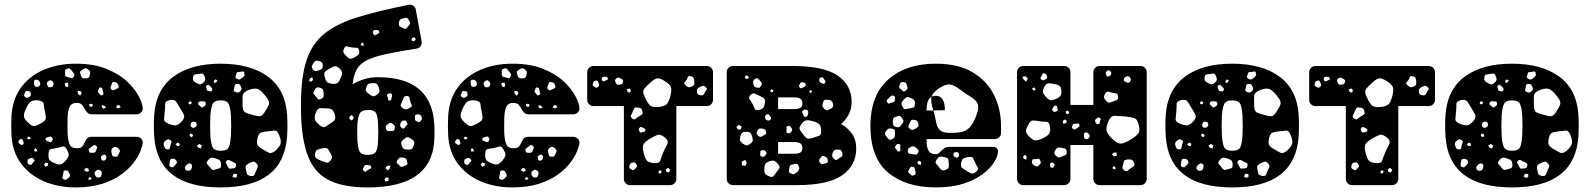

<svg xmlns="http://www.w3.org/2000/svg" viewBox="-20 -808 6940 838"><path d="M310 10Q234 10 172 -16.5Q110 -43 72 -94Q34 -145 30 -219Q29 -235 29 -259Q29 -283 30 -300Q34 -374 71.5 -425.5Q109 -477 171.5 -503.5Q234 -530 310 -530Q389 -530 444.5 -507.5Q500 -485 534.5 -452.5Q569 -420 585.5 -388Q602 -356 603 -336Q604 -325 595.5 -317Q587 -309 576 -309H381Q370 -309 363.5 -314.5Q357 -320 352 -329Q345 -343 337.5 -351Q330 -359 315 -359Q292 -359 284 -342Q276 -325 275 -295Q274 -252 275 -224Q277 -192 284.5 -176.5Q292 -161 315 -161Q333 -161 339.5 -169Q346 -177 352 -191Q360 -211 381 -211H576Q587 -211 595.5 -203Q604 -195 603 -184Q602 -171 592.5 -147.5Q583 -124 562.5 -97Q542 -70 508 -45.5Q474 -21 425 -5.5Q376 10 310 10ZM363 -506Q355 -512 349.5 -509.5Q344 -507 335 -501Q329 -496 329.5 -491.5Q330 -487 333 -479Q335 -472 338 -469Q341 -466 348 -466Q358 -466 363 -467Q368 -468 371 -477Q374 -488 373.5 -494Q373 -500 363 -506ZM296 -496Q290 -504 286 -508Q282 -512 273 -508Q264 -505 264 -499.5Q264 -494 264 -484Q264 -477 267.5 -474.5Q271 -472 278 -471Q287 -468 292 -466.5Q297 -465 301 -472Q306 -480 304 -484.5Q302 -489 296 -496ZM151 -454Q143 -463 133 -459Q128 -456 128 -452.5Q128 -449 129 -443Q130 -437 130.5 -434Q131 -431 137 -429Q149 -427 154 -436Q159 -445 151 -454ZM206 -455Q201 -459 197.5 -457.5Q194 -456 189 -452Q182 -447 186 -438Q188 -432 189.5 -429.5Q191 -427 197 -427Q204 -427 207.5 -428.5Q211 -430 213 -437Q217 -448 206 -455ZM498 -432Q495 -441 491.5 -445Q488 -449 478 -450Q470 -451 469 -445.5Q468 -440 464 -432Q460 -423 467 -417Q473 -411 482 -417Q489 -421 494 -422.5Q499 -424 498 -432ZM276 -448 263 -445 264 -432 275 -427 279 -437ZM420 -426Q413 -427 412 -423Q411 -419 408 -413Q405 -407 411 -402Q416 -397 418.5 -393.5Q421 -390 427 -393Q433 -397 431.5 -401Q430 -405 429 -411Q427 -418 426.5 -421.5Q426 -425 420 -426ZM332 -410 319 -412 320 -399 330 -390 337 -402ZM98 -411Q93 -411 91.5 -408.5Q90 -406 88 -401Q86 -396 85 -393Q84 -390 88 -386Q93 -382 96.5 -381Q100 -380 105 -383Q112 -387 114 -390.5Q116 -394 114 -401Q113 -408 109 -409Q105 -410 98 -411ZM177 -317Q172 -339 171 -353Q170 -367 147 -370Q122 -372 112 -363Q102 -354 92 -331Q82 -309 85 -297Q88 -285 106 -270Q121 -255 132.5 -258Q144 -261 163 -272Q178 -281 179.5 -290Q181 -299 177 -317ZM386 -351 378 -355 369 -354 371 -344 381 -341ZM501 -349H492L486 -339L497 -335L507 -340ZM435 -347 424 -349 425 -339 431 -334 443 -338ZM207 -208Q203 -213 200 -212Q197 -211 191 -210Q186 -208 182.5 -207Q179 -206 179 -201Q179 -195 182 -194Q185 -193 190 -191Q196 -189 199 -187.5Q202 -186 206 -191Q213 -199 207 -208ZM109 -211H102L98 -203L106 -199L115 -204ZM82 -190Q80 -195 79 -198Q78 -201 73 -201Q64 -201 61 -191Q59 -186 61 -184Q63 -182 67 -179Q75 -173 80 -177Q84 -180 83.5 -182.5Q83 -185 82 -190ZM399 -172Q392 -177 388.5 -174Q385 -171 378 -166Q372 -162 369 -159.5Q366 -157 368 -149Q370 -142 374 -141.5Q378 -141 386 -141Q396 -141 399 -150Q402 -158 403.5 -162.5Q405 -167 399 -172ZM270 -158Q262 -171 253.5 -168.5Q245 -166 230 -162Q214 -159 204 -158Q194 -157 192 -141Q190 -121 195 -112Q200 -103 218 -96Q236 -88 246 -91Q256 -94 268 -109Q280 -123 280 -132.5Q280 -142 270 -158ZM495 -162Q485 -170 476 -165Q464 -158 466 -146Q468 -136 469.5 -130.5Q471 -125 481 -124Q491 -123 494 -128Q497 -133 501 -142Q505 -149 502.5 -153Q500 -157 495 -162ZM140 -156 134 -162 129 -155 132 -146 143 -148ZM440 -131Q436 -134 433 -133Q430 -132 425 -129Q419 -126 421 -118Q422 -113 423.5 -110Q425 -107 430 -107Q439 -106 443 -115Q447 -125 440 -131ZM129 -112Q125 -118 120.5 -118.5Q116 -119 109 -116Q103 -114 101.5 -111Q100 -108 100 -101Q100 -92 110 -89Q115 -87 117 -89Q119 -91 122 -95Q126 -101 129.5 -104Q133 -107 129 -112ZM191 -95 179 -99 172 -89 179 -80 188 -84ZM365 -72 355 -76 347 -65 359 -58 369 -63ZM418 -64Q409 -70 401 -64Q395 -59 393.5 -56Q392 -53 394 -46Q397 -39 400 -36Q403 -33 411 -33Q418 -33 420 -37Q422 -41 424 -48Q427 -57 418 -64ZM284 -49Q280 -57 277 -61Q274 -65 265 -64Q257 -63 257 -58Q257 -53 255 -45Q254 -38 252.5 -34Q251 -30 257 -26Q264 -22 267.5 -23.5Q271 -25 277 -30Q283 -35 285 -38.5Q287 -42 284 -49ZM381 -30 373 -35 367 -32 366 -23 375 -24Z M943 10Q668 10 653 -213Q650 -260 653 -307Q661 -417 737 -473.5Q813 -530 943 -530Q1073 -530 1149.5 -473.5Q1226 -417 1233 -307Q1236 -260 1233 -213Q1218 10 943 10ZM1046 -491Q1043 -498 1038 -496Q1033 -494 1025 -494Q1019 -494 1016 -493Q1013 -492 1012 -487Q1009 -479 1007.5 -474Q1006 -469 1013 -465Q1020 -460 1025 -461Q1030 -462 1037 -468Q1044 -474 1046.5 -478Q1049 -482 1046 -491ZM871 -479Q866 -488 860.5 -487Q855 -486 845 -485Q836 -484 830.5 -483Q825 -482 823 -473Q821 -462 823.5 -457Q826 -452 835 -447Q846 -441 852 -440Q858 -439 867 -447Q876 -455 876 -461.5Q876 -468 871 -479ZM929 -456 921 -462 913 -455 916 -445 924 -449ZM1030 -433Q1027 -440 1023 -441Q1019 -442 1011 -441Q1005 -440 1004.5 -436.5Q1004 -433 1003 -427Q1002 -420 1000.5 -415.5Q999 -411 1005 -408Q1013 -404 1018 -404Q1023 -404 1029 -410Q1035 -416 1034.5 -420.5Q1034 -425 1030 -433ZM900 -429Q895 -434 892 -436.5Q889 -439 884 -436Q878 -434 879.5 -430Q881 -426 882 -420Q883 -412 889 -411Q895 -410 898.5 -409Q902 -408 905 -413Q908 -419 906 -422Q904 -425 900 -429ZM1142 -385Q1124 -409 1109.5 -417.5Q1095 -426 1067 -416Q1040 -406 1039 -389.5Q1038 -373 1039 -344Q1040 -323 1050 -317.5Q1060 -312 1081 -307Q1100 -301 1111.5 -300.5Q1123 -300 1134 -317Q1149 -339 1153.5 -352Q1158 -365 1142 -385ZM766 -336Q755 -355 748 -365Q741 -375 720 -371Q700 -366 700.5 -353Q701 -340 699 -319Q697 -300 696 -288.5Q695 -277 713 -269Q735 -260 747 -261Q759 -262 775 -280Q788 -296 782.5 -307Q777 -318 766 -336ZM943 -150Q972 -150 979 -166.5Q986 -183 988 -218Q989 -233 989 -260Q989 -287 988 -302Q986 -335 979 -352.5Q972 -370 943 -370Q915 -370 907.5 -352.5Q900 -335 898 -302Q897 -287 897 -260Q897 -233 898 -218Q900 -183 907.5 -166.5Q915 -150 943 -150ZM878 -358Q876 -365 871.5 -365Q867 -365 860 -366Q849 -367 846 -360Q844 -355 845.5 -352.5Q847 -350 852 -346Q856 -342 858.5 -340Q861 -338 867 -341Q873 -345 876 -348Q879 -351 878 -358ZM817 -363 806 -366 802 -356 810 -352 815 -355ZM824 -277Q816 -277 813 -268Q809 -258 816 -253Q824 -247 832 -253Q841 -259 838 -268Q837 -274 833.5 -275.5Q830 -277 824 -277ZM1198 -219Q1190 -240 1176.5 -238Q1163 -236 1141 -234Q1123 -232 1115.5 -227Q1108 -222 1104 -205Q1100 -187 1103 -178Q1106 -169 1122 -159Q1142 -147 1153.5 -141.5Q1165 -136 1183 -151Q1202 -169 1205 -182Q1208 -195 1198 -219ZM819 -223 810 -225 807 -216 815 -209 823 -215ZM724 -196Q717 -201 712.5 -200Q708 -199 701 -193Q691 -185 695 -173Q698 -164 701 -160Q704 -156 713 -156Q721 -156 721.5 -161.5Q722 -167 724 -175Q727 -183 728.5 -187.5Q730 -192 724 -196ZM765 -180 755 -186 746 -178 754 -170 762 -171ZM861 -173 850 -180 839 -172 846 -163 857 -160ZM945 -87Q945 -101 940.5 -106.5Q936 -112 923 -116Q909 -121 902 -119.5Q895 -118 886 -106Q879 -97 884.5 -91.5Q890 -86 898 -76Q903 -69 907 -67Q911 -65 919 -68Q931 -72 938 -73.5Q945 -75 945 -87ZM750 -106Q744 -117 730 -115Q723 -113 722 -109Q721 -105 720 -97Q719 -90 719 -86Q719 -82 726 -79Q733 -76 736 -79Q739 -82 744 -87Q749 -93 751.5 -96Q754 -99 750 -106ZM993 -103Q985 -107 980 -109.5Q975 -112 969 -106Q963 -100 966.5 -95.5Q970 -91 973 -83Q976 -77 978.5 -74Q981 -71 987 -72Q997 -73 1002.5 -74Q1008 -75 1010 -85Q1011 -94 1006 -96.5Q1001 -99 993 -103ZM1098 -96Q1091 -104 1085.5 -102.5Q1080 -101 1070 -97Q1061 -92 1056 -88Q1051 -84 1052 -74Q1055 -59 1057 -51Q1059 -43 1074 -40Q1088 -38 1091 -46.5Q1094 -55 1100 -68Q1105 -77 1105.5 -83Q1106 -89 1098 -96ZM813 -93Q807 -96 803.5 -94.5Q800 -93 795 -89Q790 -84 788 -81Q786 -78 788 -71Q791 -65 794.5 -63.5Q798 -62 805 -63Q811 -64 813 -66.5Q815 -69 817 -75Q818 -82 818.5 -85.5Q819 -89 813 -93ZM1014 -48 1000 -50 994 -37 1005 -32 1014 -35Z M1585 10Q1484 10 1422 -18.5Q1360 -47 1330.5 -111.5Q1301 -176 1295 -284Q1292 -345 1295 -406Q1300 -504 1326 -566.5Q1352 -629 1405.5 -668.5Q1459 -708 1546.5 -734.5Q1634 -761 1763 -787Q1774 -789 1784 -783Q1794 -777 1795 -764L1820 -629Q1822 -616 1816 -607Q1810 -598 1799 -596Q1716 -583 1663 -571.5Q1610 -560 1580 -544.5Q1550 -529 1536.5 -504Q1523 -479 1519 -440Q1540 -453 1568.5 -462Q1597 -471 1629 -471Q1746 -471 1807 -420.5Q1868 -370 1875 -272Q1878 -231 1875 -189Q1860 10 1585 10ZM1768 -714Q1763 -723 1759.5 -727.5Q1756 -732 1746 -729Q1733 -727 1727.5 -723Q1722 -719 1721 -707Q1720 -695 1725.5 -692Q1731 -689 1742 -684Q1750 -680 1753.5 -684Q1757 -688 1762 -694Q1767 -700 1769.5 -703.5Q1772 -707 1768 -714ZM1635 -670Q1634 -676 1630.5 -676.5Q1627 -677 1621 -677Q1616 -677 1613 -676.5Q1610 -676 1608 -671Q1605 -662 1613 -656Q1617 -653 1619.5 -654.5Q1622 -656 1626 -659Q1631 -662 1634 -663.5Q1637 -665 1635 -670ZM1788 -646 1777 -641V-630L1788 -628L1795 -637ZM1568 -616 1561 -623 1554 -615 1559 -608H1566ZM1547 -588Q1545 -600 1537 -599.5Q1529 -599 1517 -601Q1504 -602 1496 -605.5Q1488 -609 1482 -597Q1476 -584 1480 -577Q1484 -570 1495 -560Q1504 -551 1510.5 -551.5Q1517 -552 1528 -558Q1540 -565 1545 -570Q1550 -575 1547 -588ZM1371 -542Q1362 -545 1357.5 -542.5Q1353 -540 1348 -532Q1342 -523 1341 -518Q1340 -513 1346 -505Q1352 -498 1357.5 -498Q1363 -498 1372 -501Q1381 -505 1385 -508Q1389 -511 1389 -521Q1389 -531 1385 -535Q1381 -539 1371 -542ZM1460 -511Q1448 -521 1440 -519Q1432 -517 1419 -509Q1405 -501 1399 -495Q1393 -489 1397 -473Q1401 -456 1407.5 -450Q1414 -444 1432 -442Q1448 -441 1454.5 -447Q1461 -453 1467 -468Q1474 -483 1473 -491.5Q1472 -500 1460 -511ZM1343 -471 1332 -465 1329 -453H1341L1346 -460ZM1634 -425Q1630 -436 1626 -440.5Q1622 -445 1610 -445Q1596 -445 1589.5 -442.5Q1583 -440 1579 -427Q1574 -415 1578.5 -409Q1583 -403 1594 -395Q1604 -388 1610 -388Q1616 -388 1626 -395Q1635 -402 1636 -408Q1637 -414 1634 -425ZM1373 -426Q1364 -428 1360 -424.5Q1356 -421 1352 -413Q1347 -405 1348 -401Q1349 -397 1355 -391Q1362 -383 1366 -377Q1370 -371 1380 -376Q1391 -380 1392 -387Q1393 -394 1392 -406Q1391 -416 1387 -420Q1383 -424 1373 -426ZM1688 -399Q1680 -404 1672 -397Q1668 -394 1669 -391.5Q1670 -389 1672 -384Q1674 -378 1674 -373.5Q1674 -369 1681 -369Q1687 -369 1687.5 -373.5Q1688 -378 1690 -384Q1691 -389 1691.5 -392.5Q1692 -396 1688 -399ZM1756 -389Q1746 -389 1743.5 -384Q1741 -379 1737 -370Q1733 -359 1729.5 -352.5Q1726 -346 1735 -338Q1745 -330 1752 -330.5Q1759 -331 1771 -339Q1780 -344 1776.5 -350.5Q1773 -357 1770 -367Q1768 -377 1767 -382.5Q1766 -388 1756 -389ZM1441 -310Q1436 -324 1430 -329Q1424 -334 1408 -335Q1389 -336 1377.5 -336Q1366 -336 1359 -317Q1351 -297 1355 -285.5Q1359 -274 1376 -261Q1391 -249 1400.5 -255Q1410 -261 1426 -272Q1439 -280 1442 -287.5Q1445 -295 1441 -310ZM1585 -132Q1614 -132 1621.5 -147Q1629 -162 1630 -193Q1631 -207 1631 -231Q1631 -255 1630 -268Q1629 -297 1622 -312.5Q1615 -328 1589 -328Q1558 -328 1550 -312.5Q1542 -297 1540 -268Q1539 -255 1539 -231Q1539 -207 1540 -193Q1542 -162 1549.5 -147Q1557 -132 1585 -132ZM1818 -302Q1813 -308 1809 -309Q1805 -310 1797 -307Q1791 -306 1791 -302Q1791 -298 1791 -291Q1791 -281 1798 -279Q1804 -276 1808 -275Q1812 -274 1816 -280Q1821 -286 1821.5 -290.5Q1822 -295 1818 -302ZM1516 -306 1505 -299V-289L1516 -282L1525 -294ZM1757 -271Q1754 -278 1751 -280.5Q1748 -283 1741 -282Q1729 -279 1727 -266Q1725 -253 1736 -248Q1742 -245 1744.5 -248.5Q1747 -252 1751 -257Q1755 -261 1757.5 -263.5Q1760 -266 1757 -271ZM1692 -269Q1684 -273 1680 -271Q1676 -269 1669 -263Q1660 -256 1665 -244Q1668 -238 1671 -237Q1674 -236 1681 -236Q1690 -237 1695 -236.5Q1700 -236 1702 -244Q1705 -254 1702.5 -258.5Q1700 -263 1692 -269ZM1775 -202Q1766 -208 1760.5 -209Q1755 -210 1747 -204Q1737 -196 1733 -191Q1729 -186 1733 -174Q1737 -161 1743 -158Q1749 -155 1763 -155Q1775 -155 1779 -160Q1783 -165 1787 -176Q1790 -187 1786.5 -191.5Q1783 -196 1775 -202ZM1420 -144Q1414 -156 1408 -160Q1402 -164 1389 -161Q1373 -158 1365 -154.5Q1357 -151 1355 -134Q1354 -119 1362.5 -115.5Q1371 -112 1385 -105Q1398 -100 1405.5 -98Q1413 -96 1422 -107Q1431 -117 1429 -124.5Q1427 -132 1420 -144ZM1758 -97Q1756 -108 1753.5 -113Q1751 -118 1741 -120Q1729 -122 1723.5 -119Q1718 -116 1713 -106Q1709 -98 1714 -94.5Q1719 -91 1725 -84Q1730 -79 1733 -79.5Q1736 -80 1742 -82Q1749 -86 1754 -87.5Q1759 -89 1758 -97ZM1582 -88Q1572 -89 1568 -80Q1565 -74 1564 -70Q1563 -66 1569 -61Q1574 -56 1577 -59.5Q1580 -63 1586 -66Q1592 -70 1596.5 -71.5Q1601 -73 1600 -79Q1598 -86 1593.5 -86.5Q1589 -87 1582 -88ZM1685 -84 1670 -85 1662 -75 1671 -64 1680 -71ZM1676 -33H1664L1658 -26L1662 -16L1675 -18Z M2216 10Q2140 10 2078 -16.5Q2016 -43 1978 -94Q1940 -145 1936 -219Q1935 -235 1935 -259Q1935 -283 1936 -300Q1940 -374 1977.5 -425.5Q2015 -477 2077.5 -503.5Q2140 -530 2216 -530Q2295 -530 2350.5 -507.5Q2406 -485 2440.5 -452.5Q2475 -420 2491.5 -388Q2508 -356 2509 -336Q2510 -325 2501.5 -317Q2493 -309 2482 -309H2287Q2276 -309 2269.5 -314.5Q2263 -320 2258 -329Q2251 -343 2243.5 -351Q2236 -359 2221 -359Q2198 -359 2190 -342Q2182 -325 2181 -295Q2180 -252 2181 -224Q2183 -192 2190.5 -176.5Q2198 -161 2221 -161Q2239 -161 2245.5 -169Q2252 -177 2258 -191Q2266 -211 2287 -211H2482Q2493 -211 2501.5 -203Q2510 -195 2509 -184Q2508 -171 2498.5 -147.5Q2489 -124 2468.5 -97Q2448 -70 2414 -45.5Q2380 -21 2331 -5.5Q2282 10 2216 10ZM2269 -506Q2261 -512 2255.5 -509.5Q2250 -507 2241 -501Q2235 -496 2235.5 -491.5Q2236 -487 2239 -479Q2241 -472 2244 -469Q2247 -466 2254 -466Q2264 -466 2269 -467Q2274 -468 2277 -477Q2280 -488 2279.5 -494Q2279 -500 2269 -506ZM2202 -496Q2196 -504 2192 -508Q2188 -512 2179 -508Q2170 -505 2170 -499.5Q2170 -494 2170 -484Q2170 -477 2173.5 -474.5Q2177 -472 2184 -471Q2193 -468 2198 -466.5Q2203 -465 2207 -472Q2212 -480 2210 -484.5Q2208 -489 2202 -496ZM2057 -454Q2049 -463 2039 -459Q2034 -456 2034 -452.5Q2034 -449 2035 -443Q2036 -437 2036.5 -434Q2037 -431 2043 -429Q2055 -427 2060 -436Q2065 -445 2057 -454ZM2112 -455Q2107 -459 2103.5 -457.5Q2100 -456 2095 -452Q2088 -447 2092 -438Q2094 -432 2095.5 -429.5Q2097 -427 2103 -427Q2110 -427 2113.5 -428.5Q2117 -430 2119 -437Q2123 -448 2112 -455ZM2404 -432Q2401 -441 2397.5 -445Q2394 -449 2384 -450Q2376 -451 2375 -445.5Q2374 -440 2370 -432Q2366 -423 2373 -417Q2379 -411 2388 -417Q2395 -421 2400 -422.5Q2405 -424 2404 -432ZM2182 -448 2169 -445 2170 -432 2181 -427 2185 -437ZM2326 -426Q2319 -427 2318 -423Q2317 -419 2314 -413Q2311 -407 2317 -402Q2322 -397 2324.5 -393.5Q2327 -390 2333 -393Q2339 -397 2337.5 -401Q2336 -405 2335 -411Q2333 -418 2332.5 -421.5Q2332 -425 2326 -426ZM2238 -410 2225 -412 2226 -399 2236 -390 2243 -402ZM2004 -411Q1999 -411 1997.5 -408.5Q1996 -406 1994 -401Q1992 -396 1991 -393Q1990 -390 1994 -386Q1999 -382 2002.5 -381Q2006 -380 2011 -383Q2018 -387 2020 -390.5Q2022 -394 2020 -401Q2019 -408 2015 -409Q2011 -410 2004 -411ZM2083 -317Q2078 -339 2077 -353Q2076 -367 2053 -370Q2028 -372 2018 -363Q2008 -354 1998 -331Q1988 -309 1991 -297Q1994 -285 2012 -270Q2027 -255 2038.5 -258Q2050 -261 2069 -272Q2084 -281 2085.5 -290Q2087 -299 2083 -317ZM2292 -351 2284 -355 2275 -354 2277 -344 2287 -341ZM2407 -349H2398L2392 -339L2403 -335L2413 -340ZM2341 -347 2330 -349 2331 -339 2337 -334 2349 -338ZM2113 -208Q2109 -213 2106 -212Q2103 -211 2097 -210Q2092 -208 2088.5 -207Q2085 -206 2085 -201Q2085 -195 2088 -194Q2091 -193 2096 -191Q2102 -189 2105 -187.5Q2108 -186 2112 -191Q2119 -199 2113 -208ZM2015 -211H2008L2004 -203L2012 -199L2021 -204ZM1988 -190Q1986 -195 1985 -198Q1984 -201 1979 -201Q1970 -201 1967 -191Q1965 -186 1967 -184Q1969 -182 1973 -179Q1981 -173 1986 -177Q1990 -180 1989.5 -182.5Q1989 -185 1988 -190ZM2305 -172Q2298 -177 2294.5 -174Q2291 -171 2284 -166Q2278 -162 2275 -159.5Q2272 -157 2274 -149Q2276 -142 2280 -141.5Q2284 -141 2292 -141Q2302 -141 2305 -150Q2308 -158 2309.5 -162.5Q2311 -167 2305 -172ZM2176 -158Q2168 -171 2159.5 -168.5Q2151 -166 2136 -162Q2120 -159 2110 -158Q2100 -157 2098 -141Q2096 -121 2101 -112Q2106 -103 2124 -96Q2142 -88 2152 -91Q2162 -94 2174 -109Q2186 -123 2186 -132.5Q2186 -142 2176 -158ZM2401 -162Q2391 -170 2382 -165Q2370 -158 2372 -146Q2374 -136 2375.5 -130.5Q2377 -125 2387 -124Q2397 -123 2400 -128Q2403 -133 2407 -142Q2411 -149 2408.5 -153Q2406 -157 2401 -162ZM2046 -156 2040 -162 2035 -155 2038 -146 2049 -148ZM2346 -131Q2342 -134 2339 -133Q2336 -132 2331 -129Q2325 -126 2327 -118Q2328 -113 2329.5 -110Q2331 -107 2336 -107Q2345 -106 2349 -115Q2353 -125 2346 -131ZM2035 -112Q2031 -118 2026.5 -118.5Q2022 -119 2015 -116Q2009 -114 2007.5 -111Q2006 -108 2006 -101Q2006 -92 2016 -89Q2021 -87 2023 -89Q2025 -91 2028 -95Q2032 -101 2035.5 -104Q2039 -107 2035 -112ZM2097 -95 2085 -99 2078 -89 2085 -80 2094 -84ZM2271 -72 2261 -76 2253 -65 2265 -58 2275 -63ZM2324 -64Q2315 -70 2307 -64Q2301 -59 2299.5 -56Q2298 -53 2300 -46Q2303 -39 2306 -36Q2309 -33 2317 -33Q2324 -33 2326 -37Q2328 -41 2330 -48Q2333 -57 2324 -64ZM2190 -49Q2186 -57 2183 -61Q2180 -65 2171 -64Q2163 -63 2163 -58Q2163 -53 2161 -45Q2160 -38 2158.5 -34Q2157 -30 2163 -26Q2170 -22 2173.5 -23.5Q2177 -25 2183 -30Q2189 -35 2191 -38.5Q2193 -42 2190 -49ZM2287 -30 2279 -35 2273 -32 2272 -23 2281 -24Z M2730 0Q2719 0 2711 -8Q2703 -16 2703 -27V-345H2570Q2559 -345 2551 -353Q2543 -361 2543 -372V-493Q2543 -504 2551 -512Q2559 -520 2570 -520H3065Q3076 -520 3084 -512Q3092 -504 3092 -493V-372Q3092 -361 3084 -353Q3076 -345 3065 -345H2932V-27Q2932 -16 2924 -8Q2916 0 2905 0ZM2992 -476Q2984 -477 2982.5 -472Q2981 -467 2977 -460Q2972 -453 2968 -448.5Q2964 -444 2970 -438Q2978 -430 2983.5 -428Q2989 -426 2999 -430Q3009 -435 3010 -440.5Q3011 -446 3010 -457Q3009 -466 3005.5 -470Q3002 -474 2992 -476ZM2633 -466Q2632 -472 2628.5 -472Q2625 -472 2620 -473Q2611 -474 2608 -469Q2604 -461 2609 -456Q2613 -452 2615.5 -453Q2618 -454 2622 -456Q2627 -458 2630.5 -459.5Q2634 -461 2633 -466ZM2686 -467Q2678 -472 2670 -466Q2662 -459 2666 -450Q2669 -443 2671 -440.5Q2673 -438 2680 -438Q2689 -439 2693 -440.5Q2697 -442 2699 -450Q2701 -458 2697 -460.5Q2693 -463 2686 -467ZM2875 -458Q2856 -469 2844.5 -465Q2833 -461 2817 -446Q2799 -430 2791 -419Q2783 -408 2793 -387Q2805 -360 2816 -349Q2827 -338 2855 -341Q2884 -344 2893 -357Q2902 -370 2908 -398Q2913 -423 2905 -434Q2897 -445 2875 -458ZM2594 -442Q2591 -449 2589.5 -453Q2588 -457 2580 -456Q2573 -455 2571 -451.5Q2569 -448 2567 -440Q2566 -435 2568.5 -433Q2571 -431 2576 -428Q2584 -423 2590 -428Q2597 -434 2594 -442ZM3061 -427Q3053 -435 3047.5 -433.5Q3042 -432 3032 -427Q3024 -422 3022.5 -417.5Q3021 -413 3022 -405Q3024 -397 3028 -395Q3032 -393 3040 -392Q3046 -391 3049 -393.5Q3052 -396 3055 -402Q3059 -411 3063.5 -416Q3068 -421 3061 -427ZM2734 -413 2728 -422 2715 -418 2720 -406 2730 -404ZM2761 -339Q2751 -340 2748.5 -335Q2746 -330 2742 -322Q2738 -311 2734 -305Q2730 -299 2739 -291Q2748 -284 2753.5 -289Q2759 -294 2769 -300Q2777 -305 2782 -308.5Q2787 -312 2784 -321Q2782 -332 2777 -335Q2772 -338 2761 -339ZM2787 -250Q2782 -253 2778.5 -254Q2775 -255 2771 -250Q2767 -246 2768 -242.5Q2769 -239 2772 -233Q2774 -229 2777 -229.5Q2780 -230 2785 -231Q2790 -232 2793 -233Q2796 -234 2797 -239Q2797 -244 2794.5 -246Q2792 -248 2787 -250ZM2883 -207Q2863 -224 2849.5 -219Q2836 -214 2814 -201Q2795 -189 2789 -178.5Q2783 -168 2788 -146Q2794 -121 2801.5 -109.5Q2809 -98 2835 -96Q2858 -94 2862 -108Q2866 -122 2875 -143Q2881 -158 2887.5 -168.5Q2894 -179 2894.5 -188Q2895 -197 2883 -207ZM2759 -88Q2755 -95 2752 -97.5Q2749 -100 2741 -99Q2733 -97 2730.5 -93.5Q2728 -90 2727 -82Q2726 -75 2729 -72.5Q2732 -70 2739 -66Q2744 -64 2746.5 -66Q2749 -68 2753 -72Q2757 -77 2759.5 -79.5Q2762 -82 2759 -88ZM2896 -76 2886 -68 2888 -58 2899 -55 2906 -66ZM2868 -61 2861 -65 2855 -61 2854 -52 2864 -51Z M3179 0Q3168 0 3160 -8Q3152 -16 3152 -27V-493Q3152 -504 3160 -512Q3168 -520 3179 -520H3436Q3576 -520 3636.5 -478Q3697 -436 3697 -364Q3697 -332 3684 -308Q3671 -284 3651 -267Q3680 -250 3698.5 -224.5Q3717 -199 3717 -159Q3717 -87 3656.5 -43.5Q3596 0 3456 0ZM3249 -471 3241 -479 3231 -475 3234 -464H3243ZM3577 -462Q3574 -467 3571.5 -469.5Q3569 -472 3564 -470Q3558 -469 3557 -465.5Q3556 -462 3556 -456Q3556 -449 3564 -446Q3570 -444 3573.5 -442.5Q3577 -441 3581 -446Q3584 -451 3582.5 -454Q3581 -457 3577 -462ZM3298 -455Q3292 -460 3288.5 -464.5Q3285 -469 3278 -465Q3269 -460 3268 -455.5Q3267 -451 3268 -441Q3270 -432 3274 -429Q3278 -426 3287 -425Q3295 -424 3297.5 -427.5Q3300 -431 3304 -438Q3306 -444 3304.5 -447Q3303 -450 3298 -455ZM3497 -439Q3496 -444 3493.5 -445.5Q3491 -447 3486 -448Q3481 -449 3478 -449Q3475 -449 3473 -445Q3469 -438 3467.5 -434.5Q3466 -431 3471 -426Q3475 -421 3478.5 -423Q3482 -425 3488 -428Q3498 -432 3497 -439ZM3354 -415 3346 -419 3341 -410 3349 -405 3355 -408ZM3520 -415 3513 -412 3512 -405 3520 -402 3524 -409ZM3295 -390Q3282 -396 3274 -399.5Q3266 -403 3255 -393Q3246 -382 3251.5 -375Q3257 -368 3264 -355Q3271 -342 3274 -333.5Q3277 -325 3291 -328Q3307 -331 3312 -338.5Q3317 -346 3319 -362Q3320 -375 3313.5 -379.5Q3307 -384 3295 -390ZM3376 -332H3446Q3464 -332 3473 -337Q3482 -342 3482 -357Q3482 -372 3472.5 -377.5Q3463 -383 3446 -383H3376ZM3598 -372Q3588 -373 3582.5 -372.5Q3577 -372 3573 -363Q3569 -352 3569.5 -346Q3570 -340 3578 -333Q3587 -325 3592.5 -327Q3598 -329 3607 -334Q3615 -339 3616 -343.5Q3617 -348 3615 -357Q3611 -371 3598 -372ZM3502 -328Q3493 -333 3484 -325Q3480 -321 3481.5 -318Q3483 -315 3485 -310Q3487 -304 3488.5 -300.5Q3490 -297 3496 -298Q3502 -299 3504 -302Q3506 -305 3507 -312Q3508 -318 3507.5 -321.5Q3507 -325 3502 -328ZM3341 -301Q3337 -305 3335 -308Q3333 -311 3327 -309Q3321 -306 3320 -302.5Q3319 -299 3320 -292Q3321 -284 3332 -282Q3340 -281 3344 -288Q3348 -294 3341 -301ZM3564 -235Q3564 -255 3557.5 -263.5Q3551 -272 3532 -278Q3512 -284 3500.5 -283Q3489 -282 3477 -265Q3465 -249 3472 -240Q3479 -231 3490 -215Q3499 -204 3506.5 -203Q3514 -202 3527 -206Q3544 -212 3554 -215Q3564 -218 3564 -235ZM3217 -256 3205 -263 3194 -254 3201 -243H3213ZM3434 -250Q3430 -255 3427.5 -257.5Q3425 -260 3419 -258Q3413 -257 3413 -253Q3413 -249 3413 -243Q3413 -237 3412.5 -233Q3412 -229 3418 -227Q3425 -225 3428 -227Q3431 -229 3435 -235Q3440 -241 3434 -250ZM3324 -232Q3322 -241 3317.5 -243.5Q3313 -246 3304 -247Q3296 -248 3292 -245.5Q3288 -243 3285 -235Q3281 -227 3283 -223.5Q3285 -220 3291 -214Q3296 -210 3299.5 -210.5Q3303 -211 3309 -215Q3316 -219 3320.5 -221Q3325 -223 3324 -232ZM3263 -212Q3259 -224 3254.5 -228.5Q3250 -233 3238 -233Q3225 -233 3220 -229Q3215 -225 3211 -213Q3208 -201 3210 -195Q3212 -189 3222 -181Q3232 -174 3238.5 -173.5Q3245 -173 3255 -181Q3265 -188 3265.5 -194Q3266 -200 3263 -212ZM3376 -137H3446Q3463 -137 3472.5 -142Q3482 -147 3482 -162Q3482 -177 3472.5 -182.5Q3463 -188 3446 -188H3376ZM3641 -155Q3630 -156 3625 -154Q3620 -152 3615 -143Q3611 -133 3612 -127Q3613 -121 3621 -114Q3628 -107 3632.5 -110.5Q3637 -114 3645 -119Q3652 -123 3655 -125.5Q3658 -128 3657 -136Q3655 -145 3652.5 -149.5Q3650 -154 3641 -155ZM3324 -145Q3320 -151 3316 -152Q3312 -153 3305 -152Q3299 -151 3299 -147Q3299 -143 3298 -137Q3297 -128 3303 -125Q3312 -121 3318 -127Q3322 -132 3324.5 -135.5Q3327 -139 3324 -145ZM3593 -106Q3593 -115 3590 -119Q3587 -123 3577 -126Q3570 -129 3566.5 -125.5Q3563 -122 3558 -115Q3552 -107 3559 -97Q3565 -89 3575 -93Q3583 -95 3588 -96.5Q3593 -98 3593 -106ZM3239 -97 3233 -110 3218 -103V-87L3234 -84ZM3378 -89Q3368 -102 3360.5 -105.5Q3353 -109 3338 -104Q3323 -99 3319.5 -91Q3316 -83 3316 -67Q3316 -53 3321.5 -47.5Q3327 -42 3341 -37Q3352 -34 3356.5 -39.5Q3361 -45 3368 -55Q3376 -66 3381 -72.5Q3386 -79 3378 -89ZM3464 -87Q3460 -94 3455 -93Q3450 -92 3441 -91Q3434 -89 3430.5 -87.5Q3427 -86 3426 -79Q3425 -68 3423.5 -61.5Q3422 -55 3432 -51Q3442 -46 3447.5 -48.5Q3453 -51 3461 -59Q3468 -67 3468.5 -72.5Q3469 -78 3464 -87Z M4065 10Q3934 10 3856.5 -54.5Q3779 -119 3779 -259V-266Q3781 -395 3858.5 -462.5Q3936 -530 4064 -530Q4162 -530 4225 -492.5Q4288 -455 4318.5 -393.5Q4349 -332 4349 -258V-228Q4349 -217 4341 -209Q4333 -201 4322 -201H4024V-196Q4024 -166 4032.5 -150.5Q4041 -135 4063 -135Q4072 -135 4078 -140Q4084 -145 4092 -153Q4101 -162 4107 -164.5Q4113 -167 4125 -167H4314Q4324 -167 4330.5 -161Q4337 -155 4336 -145Q4335 -126 4318.5 -99.5Q4302 -73 4269 -48Q4236 -23 4185 -6.5Q4134 10 4065 10ZM3921 -450Q3912 -450 3910 -445.5Q3908 -441 3905 -432Q3903 -427 3905.5 -424Q3908 -421 3913 -418Q3918 -413 3921.5 -410Q3925 -407 3931 -411Q3938 -416 3940 -420Q3942 -424 3939 -433Q3937 -442 3933.5 -446Q3930 -450 3921 -450ZM4024 -326H4054Q4053 -328 4052 -331Q4047 -349 4045 -362Q4043 -375 4046 -386Q4053 -390 4064 -390Q4104 -390 4104 -327L4054 -326Q4062 -298 4065.5 -276Q4069 -254 4080.5 -241.5Q4092 -229 4122 -228Q4159 -227 4181.5 -233.5Q4204 -240 4218 -258.5Q4232 -277 4244 -312Q4254 -342 4246 -357.5Q4238 -373 4217.5 -385Q4197 -397 4172 -416Q4143 -438 4124.5 -439.5Q4106 -441 4076 -421Q4051 -403 4046 -386Q4024 -374 4024 -326ZM3880 -390Q3874 -392 3870.5 -390Q3867 -388 3863 -383Q3857 -377 3852.5 -373.5Q3848 -370 3852 -362Q3857 -354 3862 -356.5Q3867 -359 3876 -361Q3885 -363 3886 -373Q3887 -379 3886.5 -383Q3886 -387 3880 -390ZM3958 -379Q3946 -385 3939.5 -384Q3933 -383 3925 -374Q3916 -364 3915 -357.5Q3914 -351 3921 -340Q3926 -330 3932.5 -331.5Q3939 -333 3950 -335Q3960 -337 3966 -338.5Q3972 -340 3973 -351Q3974 -363 3971.5 -368.5Q3969 -374 3958 -379ZM3915 -295Q3910 -302 3905 -302Q3900 -302 3892 -299Q3883 -296 3880 -292.5Q3877 -289 3877 -280Q3877 -269 3878.5 -263Q3880 -257 3890 -254Q3901 -251 3906 -254.5Q3911 -258 3918 -268Q3924 -276 3923 -281.5Q3922 -287 3915 -295ZM3966 -285Q3958 -286 3956 -282Q3954 -278 3950 -270Q3947 -262 3945 -257.5Q3943 -253 3949 -248Q3956 -241 3961 -241Q3966 -241 3975 -246Q3983 -251 3987 -255Q3991 -259 3988 -269Q3986 -279 3981 -281.5Q3976 -284 3966 -285ZM3875 -246Q3863 -249 3857.5 -246Q3852 -243 3845 -233Q3840 -224 3843.5 -219.5Q3847 -215 3853 -207Q3858 -200 3862 -198.5Q3866 -197 3873 -200Q3886 -205 3886 -219Q3886 -230 3886 -236.5Q3886 -243 3875 -246ZM3909 -163Q3909 -170 3909.5 -174Q3910 -178 3904 -179Q3897 -181 3894.5 -178.5Q3892 -176 3888 -170Q3885 -166 3886.5 -163.5Q3888 -161 3891 -157Q3895 -152 3897 -148.5Q3899 -145 3905 -147Q3911 -149 3910 -153Q3909 -157 3909 -163ZM3977 -164Q3968 -173 3956 -167Q3948 -162 3944.5 -159Q3941 -156 3942 -147Q3944 -138 3949 -137Q3954 -136 3963 -135Q3972 -134 3977.5 -133.5Q3983 -133 3987 -141Q3991 -149 3987.5 -153.5Q3984 -158 3977 -164ZM4165 -137Q4163 -142 4160.5 -143Q4158 -144 4153 -144Q4144 -144 4142 -138Q4139 -130 4145 -125Q4150 -122 4152.5 -120Q4155 -118 4160 -121Q4165 -125 4165.5 -128Q4166 -131 4165 -137ZM4121 -92Q4120 -104 4119.5 -111Q4119 -118 4107 -121Q4092 -125 4084 -124.5Q4076 -124 4068 -111Q4060 -99 4066 -93Q4072 -87 4080 -76Q4087 -67 4092.5 -65Q4098 -63 4108 -67Q4118 -71 4120 -76.5Q4122 -82 4121 -92ZM4236 -99Q4231 -111 4227.5 -117.5Q4224 -124 4210 -123Q4194 -121 4186 -117Q4178 -113 4175 -97Q4172 -82 4178.5 -76Q4185 -70 4199 -62Q4212 -54 4220.5 -51Q4229 -48 4241 -59Q4253 -69 4247.5 -77Q4242 -85 4236 -99ZM4000 -101 3990 -107 3983 -97 3990 -90 4000 -89ZM3964 -80Q3957 -81 3954.5 -78.5Q3952 -76 3949 -70Q3945 -64 3944 -60Q3943 -56 3948 -51Q3955 -45 3959 -42.5Q3963 -40 3971 -44Q3978 -48 3976.5 -53Q3975 -58 3974 -66Q3973 -72 3971.5 -75.5Q3970 -79 3964 -80Z M4446 0Q4435 0 4427 -8Q4419 -16 4419 -27V-493Q4419 -504 4427 -512Q4435 -520 4446 -520H4625Q4636 -520 4644 -512Q4652 -504 4652 -493V-350H4752V-493Q4752 -504 4760 -512Q4768 -520 4779 -520H4958Q4969 -520 4977 -512Q4985 -504 4985 -493V-27Q4985 -16 4977 -8Q4969 0 4958 0H4779Q4768 0 4760 -8Q4752 -16 4752 -27V-175H4652V-27Q4652 -16 4644 -8Q4636 0 4625 0ZM4822 -500Q4818 -503 4815.5 -501Q4813 -499 4809 -496Q4804 -492 4807 -486Q4809 -480 4809.5 -477Q4810 -474 4816 -474Q4827 -475 4830 -485Q4831 -491 4829 -494Q4827 -497 4822 -500ZM4550 -474Q4548 -486 4538 -488Q4532 -489 4530.5 -485.5Q4529 -482 4526 -477Q4523 -472 4521.5 -469Q4520 -466 4524 -462Q4529 -457 4532 -457.5Q4535 -458 4541 -460Q4546 -463 4548.5 -465.5Q4551 -468 4550 -474ZM4915 -465Q4910 -476 4899 -475Q4888 -473 4885 -462Q4884 -456 4887 -454Q4890 -452 4896 -449Q4904 -444 4910 -449Q4914 -454 4915.5 -457Q4917 -460 4915 -465ZM4466 -465 4457 -475 4442 -473 4448 -460 4459 -452ZM4578 -442Q4563 -445 4554.5 -444Q4546 -443 4538 -429Q4530 -414 4532 -405.5Q4534 -397 4545 -385Q4556 -373 4564.5 -371Q4573 -369 4588 -376Q4604 -383 4609 -390.5Q4614 -398 4612 -415Q4610 -431 4602 -435Q4594 -439 4578 -442ZM4499 -421 4492 -427 4484 -421 4490 -414 4498 -413ZM4860 -387Q4859 -399 4851.5 -400Q4844 -401 4832 -404Q4822 -407 4816 -408Q4810 -409 4804 -400Q4798 -390 4798.5 -384Q4799 -378 4807 -369Q4814 -360 4819.5 -360Q4825 -360 4835 -364Q4847 -368 4854 -371Q4861 -374 4860 -387ZM4588 -347Q4580 -348 4576 -339Q4574 -333 4572.5 -330Q4571 -327 4576 -323Q4580 -319 4583.5 -319.5Q4587 -320 4592 -323Q4597 -325 4596.5 -328Q4596 -331 4595 -336Q4594 -341 4593.5 -343.5Q4593 -346 4588 -347ZM4641 -325 4632 -323V-313L4642 -309L4647 -318ZM4950 -263Q4944 -289 4929.5 -293Q4915 -297 4889 -300Q4860 -302 4844 -302.5Q4828 -303 4817 -277Q4805 -248 4811 -233Q4817 -218 4840 -197Q4861 -179 4875.5 -181.5Q4890 -184 4914 -198Q4938 -213 4947.5 -224.5Q4957 -236 4950 -263ZM4781 -293Q4776 -297 4772.5 -295Q4769 -293 4764 -289Q4757 -284 4761 -275Q4764 -266 4773 -266Q4778 -266 4778.5 -269Q4779 -272 4781 -277Q4782 -283 4784 -286.5Q4786 -290 4781 -293ZM4630 -287 4619 -281 4620 -268 4631 -270 4637 -277ZM4510 -280Q4495 -283 4486.5 -282Q4478 -281 4470 -267Q4460 -250 4458 -239.5Q4456 -229 4469 -215Q4484 -199 4495 -196Q4506 -193 4526 -202Q4548 -212 4557 -221.5Q4566 -231 4563 -255Q4560 -277 4546 -276.5Q4532 -276 4510 -280ZM4691 -263Q4689 -270 4684.5 -269Q4680 -268 4673 -268Q4663 -268 4661 -261Q4659 -255 4659 -251.5Q4659 -248 4664 -245Q4669 -241 4672 -243Q4675 -245 4680 -248Q4685 -252 4689 -254.5Q4693 -257 4691 -263ZM4732 -223Q4728 -228 4725 -229.5Q4722 -231 4716 -229Q4711 -227 4711 -223.5Q4711 -220 4711 -214Q4711 -209 4712 -206Q4713 -203 4719 -201Q4728 -199 4734 -208Q4739 -215 4732 -223ZM4636 -146Q4634 -158 4627 -160Q4620 -162 4608 -164Q4598 -165 4594 -162Q4590 -159 4585 -151Q4581 -142 4582 -137.5Q4583 -133 4590 -127Q4596 -121 4600.5 -120.5Q4605 -120 4613 -124Q4623 -129 4630 -131.5Q4637 -134 4636 -146ZM4852 -143 4841 -142 4833 -134 4842 -125 4855 -129ZM4461 -123 4454 -133 4445 -124 4448 -115 4459 -111ZM4519 -109Q4517 -116 4512.5 -115.5Q4508 -115 4501 -114Q4494 -113 4490 -113Q4486 -113 4484 -106Q4482 -93 4493 -87Q4500 -82 4504.5 -81.5Q4509 -81 4515 -87Q4522 -93 4522.5 -97.5Q4523 -102 4519 -109ZM4930 -97Q4926 -108 4919.5 -110.5Q4913 -113 4901 -112Q4890 -111 4887 -106.5Q4884 -102 4882 -91Q4879 -81 4879 -75.5Q4879 -70 4888 -64Q4896 -59 4901 -62.5Q4906 -66 4913 -72Q4922 -79 4928 -82.5Q4934 -86 4930 -97ZM4578 -96Q4574 -101 4569 -98Q4562 -95 4563 -90Q4564 -84 4564 -80.5Q4564 -77 4569 -76Q4575 -75 4577.5 -77.5Q4580 -80 4582 -85Q4585 -89 4583 -91Q4581 -93 4578 -96ZM4848 -79 4840 -83 4835 -75 4840 -70 4849 -69Z M5358 10Q5083 10 5068 -213Q5065 -260 5068 -307Q5076 -417 5152 -473.5Q5228 -530 5358 -530Q5488 -530 5564.5 -473.5Q5641 -417 5648 -307Q5651 -260 5648 -213Q5633 10 5358 10ZM5461 -491Q5458 -498 5453 -496Q5448 -494 5440 -494Q5434 -494 5431 -493Q5428 -492 5427 -487Q5424 -479 5422.5 -474Q5421 -469 5428 -465Q5435 -460 5440 -461Q5445 -462 5452 -468Q5459 -474 5461.5 -478Q5464 -482 5461 -491ZM5286 -479Q5281 -488 5275.5 -487Q5270 -486 5260 -485Q5251 -484 5245.5 -483Q5240 -482 5238 -473Q5236 -462 5238.5 -457Q5241 -452 5250 -447Q5261 -441 5267 -440Q5273 -439 5282 -447Q5291 -455 5291 -461.5Q5291 -468 5286 -479ZM5344 -456 5336 -462 5328 -455 5331 -445 5339 -449ZM5445 -433Q5442 -440 5438 -441Q5434 -442 5426 -441Q5420 -440 5419.5 -436.5Q5419 -433 5418 -427Q5417 -420 5415.5 -415.5Q5414 -411 5420 -408Q5428 -404 5433 -404Q5438 -404 5444 -410Q5450 -416 5449.5 -420.5Q5449 -425 5445 -433ZM5315 -429Q5310 -434 5307 -436.5Q5304 -439 5299 -436Q5293 -434 5294.5 -430Q5296 -426 5297 -420Q5298 -412 5304 -411Q5310 -410 5313.5 -409Q5317 -408 5320 -413Q5323 -419 5321 -422Q5319 -425 5315 -429ZM5557 -385Q5539 -409 5524.5 -417.5Q5510 -426 5482 -416Q5455 -406 5454 -389.5Q5453 -373 5454 -344Q5455 -323 5465 -317.5Q5475 -312 5496 -307Q5515 -301 5526.5 -300.5Q5538 -300 5549 -317Q5564 -339 5568.5 -352Q5573 -365 5557 -385ZM5181 -336Q5170 -355 5163 -365Q5156 -375 5135 -371Q5115 -366 5115.5 -353Q5116 -340 5114 -319Q5112 -300 5111 -288.5Q5110 -277 5128 -269Q5150 -260 5162 -261Q5174 -262 5190 -280Q5203 -296 5197.5 -307Q5192 -318 5181 -336ZM5358 -150Q5387 -150 5394 -166.5Q5401 -183 5403 -218Q5404 -233 5404 -260Q5404 -287 5403 -302Q5401 -335 5394 -352.5Q5387 -370 5358 -370Q5330 -370 5322.5 -352.5Q5315 -335 5313 -302Q5312 -287 5312 -260Q5312 -233 5313 -218Q5315 -183 5322.5 -166.5Q5330 -150 5358 -150ZM5293 -358Q5291 -365 5286.5 -365Q5282 -365 5275 -366Q5264 -367 5261 -360Q5259 -355 5260.5 -352.5Q5262 -350 5267 -346Q5271 -342 5273.5 -340Q5276 -338 5282 -341Q5288 -345 5291 -348Q5294 -351 5293 -358ZM5232 -363 5221 -366 5217 -356 5225 -352 5230 -355ZM5239 -277Q5231 -277 5228 -268Q5224 -258 5231 -253Q5239 -247 5247 -253Q5256 -259 5253 -268Q5252 -274 5248.5 -275.5Q5245 -277 5239 -277ZM5613 -219Q5605 -240 5591.5 -238Q5578 -236 5556 -234Q5538 -232 5530.5 -227Q5523 -222 5519 -205Q5515 -187 5518 -178Q5521 -169 5537 -159Q5557 -147 5568.5 -141.5Q5580 -136 5598 -151Q5617 -169 5620 -182Q5623 -195 5613 -219ZM5234 -223 5225 -225 5222 -216 5230 -209 5238 -215ZM5139 -196Q5132 -201 5127.5 -200Q5123 -199 5116 -193Q5106 -185 5110 -173Q5113 -164 5116 -160Q5119 -156 5128 -156Q5136 -156 5136.5 -161.5Q5137 -167 5139 -175Q5142 -183 5143.5 -187.5Q5145 -192 5139 -196ZM5180 -180 5170 -186 5161 -178 5169 -170 5177 -171ZM5276 -173 5265 -180 5254 -172 5261 -163 5272 -160ZM5360 -87Q5360 -101 5355.5 -106.5Q5351 -112 5338 -116Q5324 -121 5317 -119.5Q5310 -118 5301 -106Q5294 -97 5299.5 -91.5Q5305 -86 5313 -76Q5318 -69 5322 -67Q5326 -65 5334 -68Q5346 -72 5353 -73.5Q5360 -75 5360 -87ZM5165 -106Q5159 -117 5145 -115Q5138 -113 5137 -109Q5136 -105 5135 -97Q5134 -90 5134 -86Q5134 -82 5141 -79Q5148 -76 5151 -79Q5154 -82 5159 -87Q5164 -93 5166.5 -96Q5169 -99 5165 -106ZM5408 -103Q5400 -107 5395 -109.5Q5390 -112 5384 -106Q5378 -100 5381.5 -95.5Q5385 -91 5388 -83Q5391 -77 5393.5 -74Q5396 -71 5402 -72Q5412 -73 5417.5 -74Q5423 -75 5425 -85Q5426 -94 5421 -96.5Q5416 -99 5408 -103ZM5513 -96Q5506 -104 5500.5 -102.5Q5495 -101 5485 -97Q5476 -92 5471 -88Q5466 -84 5467 -74Q5470 -59 5472 -51Q5474 -43 5489 -40Q5503 -38 5506 -46.5Q5509 -55 5515 -68Q5520 -77 5520.5 -83Q5521 -89 5513 -96ZM5228 -93Q5222 -96 5218.5 -94.5Q5215 -93 5210 -89Q5205 -84 5203 -81Q5201 -78 5203 -71Q5206 -65 5209.5 -63.5Q5213 -62 5220 -63Q5226 -64 5228 -66.5Q5230 -69 5232 -75Q5233 -82 5233.5 -85.5Q5234 -89 5228 -93ZM5429 -48 5415 -50 5409 -37 5420 -32 5429 -35Z M5881 0Q5870 0 5862 -8Q5854 -16 5854 -27V-345H5721Q5710 -345 5702 -353Q5694 -361 5694 -372V-493Q5694 -504 5702 -512Q5710 -520 5721 -520H6216Q6227 -520 6235 -512Q6243 -504 6243 -493V-372Q6243 -361 6235 -353Q6227 -345 6216 -345H6083V-27Q6083 -16 6075 -8Q6067 0 6056 0ZM6143 -476Q6135 -477 6133.5 -472Q6132 -467 6128 -460Q6123 -453 6119 -448.5Q6115 -444 6121 -438Q6129 -430 6134.5 -428Q6140 -426 6150 -430Q6160 -435 6161 -440.5Q6162 -446 6161 -457Q6160 -466 6156.5 -470Q6153 -474 6143 -476ZM5784 -466Q5783 -472 5779.5 -472Q5776 -472 5771 -473Q5762 -474 5759 -469Q5755 -461 5760 -456Q5764 -452 5766.5 -453Q5769 -454 5773 -456Q5778 -458 5781.5 -459.5Q5785 -461 5784 -466ZM5837 -467Q5829 -472 5821 -466Q5813 -459 5817 -450Q5820 -443 5822 -440.5Q5824 -438 5831 -438Q5840 -439 5844 -440.5Q5848 -442 5850 -450Q5852 -458 5848 -460.5Q5844 -463 5837 -467ZM6026 -458Q6007 -469 5995.5 -465Q5984 -461 5968 -446Q5950 -430 5942 -419Q5934 -408 5944 -387Q5956 -360 5967 -349Q5978 -338 6006 -341Q6035 -344 6044 -357Q6053 -370 6059 -398Q6064 -423 6056 -434Q6048 -445 6026 -458ZM5745 -442Q5742 -449 5740.5 -453Q5739 -457 5731 -456Q5724 -455 5722 -451.5Q5720 -448 5718 -440Q5717 -435 5719.5 -433Q5722 -431 5727 -428Q5735 -423 5741 -428Q5748 -434 5745 -442ZM6212 -427Q6204 -435 6198.5 -433.5Q6193 -432 6183 -427Q6175 -422 6173.5 -417.5Q6172 -413 6173 -405Q6175 -397 6179 -395Q6183 -393 6191 -392Q6197 -391 6200 -393.5Q6203 -396 6206 -402Q6210 -411 6214.5 -416Q6219 -421 6212 -427ZM5885 -413 5879 -422 5866 -418 5871 -406 5881 -404ZM5912 -339Q5902 -340 5899.5 -335Q5897 -330 5893 -322Q5889 -311 5885 -305Q5881 -299 5890 -291Q5899 -284 5904.5 -289Q5910 -294 5920 -300Q5928 -305 5933 -308.5Q5938 -312 5935 -321Q5933 -332 5928 -335Q5923 -338 5912 -339ZM5938 -250Q5933 -253 5929.5 -254Q5926 -255 5922 -250Q5918 -246 5919 -242.5Q5920 -239 5923 -233Q5925 -229 5928 -229.5Q5931 -230 5936 -231Q5941 -232 5944 -233Q5947 -234 5948 -239Q5948 -244 5945.5 -246Q5943 -248 5938 -250ZM6034 -207Q6014 -224 6000.5 -219Q5987 -214 5965 -201Q5946 -189 5940 -178.5Q5934 -168 5939 -146Q5945 -121 5952.5 -109.5Q5960 -98 5986 -96Q6009 -94 6013 -108Q6017 -122 6026 -143Q6032 -158 6038.5 -168.5Q6045 -179 6045.5 -188Q6046 -197 6034 -207ZM5910 -88Q5906 -95 5903 -97.5Q5900 -100 5892 -99Q5884 -97 5881.5 -93.5Q5879 -90 5878 -82Q5877 -75 5880 -72.5Q5883 -70 5890 -66Q5895 -64 5897.5 -66Q5900 -68 5904 -72Q5908 -77 5910.5 -79.5Q5913 -82 5910 -88ZM6047 -76 6037 -68 6039 -58 6050 -55 6057 -66ZM6019 -61 6012 -65 6006 -61 6005 -52 6015 -51Z M6579 10Q6304 10 6289 -213Q6286 -260 6289 -307Q6297 -417 6373 -473.5Q6449 -530 6579 -530Q6709 -530 6785.5 -473.5Q6862 -417 6869 -307Q6872 -260 6869 -213Q6854 10 6579 10ZM6682 -491Q6679 -498 6674 -496Q6669 -494 6661 -494Q6655 -494 6652 -493Q6649 -492 6648 -487Q6645 -479 6643.5 -474Q6642 -469 6649 -465Q6656 -460 6661 -461Q6666 -462 6673 -468Q6680 -474 6682.5 -478Q6685 -482 6682 -491ZM6507 -479Q6502 -488 6496.5 -487Q6491 -486 6481 -485Q6472 -484 6466.5 -483Q6461 -482 6459 -473Q6457 -462 6459.5 -457Q6462 -452 6471 -447Q6482 -441 6488 -440Q6494 -439 6503 -447Q6512 -455 6512 -461.5Q6512 -468 6507 -479ZM6565 -456 6557 -462 6549 -455 6552 -445 6560 -449ZM6666 -433Q6663 -440 6659 -441Q6655 -442 6647 -441Q6641 -440 6640.5 -436.5Q6640 -433 6639 -427Q6638 -420 6636.5 -415.5Q6635 -411 6641 -408Q6649 -404 6654 -404Q6659 -404 6665 -410Q6671 -416 6670.5 -420.5Q6670 -425 6666 -433ZM6536 -429Q6531 -434 6528 -436.5Q6525 -439 6520 -436Q6514 -434 6515.5 -430Q6517 -426 6518 -420Q6519 -412 6525 -411Q6531 -410 6534.5 -409Q6538 -408 6541 -413Q6544 -419 6542 -422Q6540 -425 6536 -429ZM6778 -385Q6760 -409 6745.5 -417.5Q6731 -426 6703 -416Q6676 -406 6675 -389.5Q6674 -373 6675 -344Q6676 -323 6686 -317.5Q6696 -312 6717 -307Q6736 -301 6747.5 -300.5Q6759 -300 6770 -317Q6785 -339 6789.5 -352Q6794 -365 6778 -385ZM6402 -336Q6391 -355 6384 -365Q6377 -375 6356 -371Q6336 -366 6336.5 -353Q6337 -340 6335 -319Q6333 -300 6332 -288.5Q6331 -277 6349 -269Q6371 -260 6383 -261Q6395 -262 6411 -280Q6424 -296 6418.5 -307Q6413 -318 6402 -336ZM6579 -150Q6608 -150 6615 -166.5Q6622 -183 6624 -218Q6625 -233 6625 -260Q6625 -287 6624 -302Q6622 -335 6615 -352.5Q6608 -370 6579 -370Q6551 -370 6543.5 -352.5Q6536 -335 6534 -302Q6533 -287 6533 -260Q6533 -233 6534 -218Q6536 -183 6543.5 -166.5Q6551 -150 6579 -150ZM6514 -358Q6512 -365 6507.5 -365Q6503 -365 6496 -366Q6485 -367 6482 -360Q6480 -355 6481.5 -352.5Q6483 -350 6488 -346Q6492 -342 6494.5 -340Q6497 -338 6503 -341Q6509 -345 6512 -348Q6515 -351 6514 -358ZM6453 -363 6442 -366 6438 -356 6446 -352 6451 -355ZM6460 -277Q6452 -277 6449 -268Q6445 -258 6452 -253Q6460 -247 6468 -253Q6477 -259 6474 -268Q6473 -274 6469.5 -275.5Q6466 -277 6460 -277ZM6834 -219Q6826 -240 6812.5 -238Q6799 -236 6777 -234Q6759 -232 6751.5 -227Q6744 -222 6740 -205Q6736 -187 6739 -178Q6742 -169 6758 -159Q6778 -147 6789.5 -141.5Q6801 -136 6819 -151Q6838 -169 6841 -182Q6844 -195 6834 -219ZM6455 -223 6446 -225 6443 -216 6451 -209 6459 -215ZM6360 -196Q6353 -201 6348.5 -200Q6344 -199 6337 -193Q6327 -185 6331 -173Q6334 -164 6337 -160Q6340 -156 6349 -156Q6357 -156 6357.5 -161.5Q6358 -167 6360 -175Q6363 -183 6364.5 -187.5Q6366 -192 6360 -196ZM6401 -180 6391 -186 6382 -178 6390 -170 6398 -171ZM6497 -173 6486 -180 6475 -172 6482 -163 6493 -160ZM6581 -87Q6581 -101 6576.5 -106.5Q6572 -112 6559 -116Q6545 -121 6538 -119.5Q6531 -118 6522 -106Q6515 -97 6520.5 -91.5Q6526 -86 6534 -76Q6539 -69 6543 -67Q6547 -65 6555 -68Q6567 -72 6574 -73.5Q6581 -75 6581 -87ZM6386 -106Q6380 -117 6366 -115Q6359 -113 6358 -109Q6357 -105 6356 -97Q6355 -90 6355 -86Q6355 -82 6362 -79Q6369 -76 6372 -79Q6375 -82 6380 -87Q6385 -93 6387.5 -96Q6390 -99 6386 -106ZM6629 -103Q6621 -107 6616 -109.5Q6611 -112 6605 -106Q6599 -100 6602.5 -95.5Q6606 -91 6609 -83Q6612 -77 6614.5 -74Q6617 -71 6623 -72Q6633 -73 6638.5 -74Q6644 -75 6646 -85Q6647 -94 6642 -96.5Q6637 -99 6629 -103ZM6734 -96Q6727 -104 6721.5 -102.5Q6716 -101 6706 -97Q6697 -92 6692 -88Q6687 -84 6688 -74Q6691 -59 6693 -51Q6695 -43 6710 -40Q6724 -38 6727 -46.5Q6730 -55 6736 -68Q6741 -77 6741.5 -83Q6742 -89 6734 -96ZM6449 -93Q6443 -96 6439.5 -94.5Q6436 -93 6431 -89Q6426 -84 6424 -81Q6422 -78 6424 -71Q6427 -65 6430.5 -63.5Q6434 -62 6441 -63Q6447 -64 6449 -66.5Q6451 -69 6453 -75Q6454 -82 6454.5 -85.5Q6455 -89 6449 -93ZM6650 -48 6636 -50 6630 -37 6641 -32 6650 -35Z"/></svg>

Font: Rubik Moonrocks
Style: Regular
Weight: 400
Designer: Hubert and Fischer, NaN
Foundry: Hubert and Fischer, NaN
Version: Version 2.200